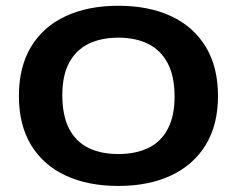

<svg xmlns="http://www.w3.org/2000/svg" viewBox="-20 -622 802 650"><path d="M380.5 7.5Q277.5 7.5 202 -27.8Q126.5 -63 85.2 -131Q44 -199 44 -297Q44 -395.5 85.2 -463.8Q126.5 -532 202.2 -567.2Q278 -602.5 380.5 -602.5Q484 -602.5 559.8 -567Q635.5 -531.5 676.8 -463.2Q718 -395 718 -297Q718 -199.5 676.5 -131.5Q635 -63.5 559.2 -28Q483.5 7.5 380.5 7.5ZM380.5 -100.5Q440 -100.5 482.8 -121.5Q525.5 -142.5 548.2 -185.8Q571 -229 571 -295Q571 -363.5 547.8 -407.8Q524.5 -452 482 -473.2Q439.5 -494.5 380.5 -494.5Q322.5 -494.5 280 -473.8Q237.5 -453 214.2 -410Q191 -367 191 -300Q191 -231 213.8 -186.8Q236.5 -142.5 279 -121.5Q321.5 -100.5 380.5 -100.5Z"/></svg>

Font: Encode Sans SC Expanded SemiBold
Style: Regular
Weight: 600
Width: 7
Designer: Multiple Designers
Foundry: Impallari Type
Version: Version 3.002